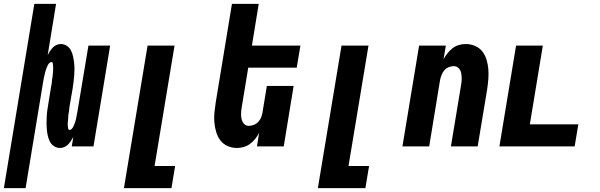

<svg xmlns="http://www.w3.org/2000/svg" viewBox="-75 -755 3095 990"><path d="M-55 215 102 -735H214L171 -471Q176 -481 182.5 -491Q189 -501 197 -509.5Q205 -518 216 -523Q227 -528 238 -528Q255 -528 269 -519Q283 -510 290.5 -495.5Q298 -481 301.5 -465Q305 -449 307 -432.5Q309 -416 309 -399Q309 -382 307.5 -364.5Q306 -347 304 -330Q302 -313 299 -295L284 -209Q283 -204 282.5 -198.5Q282 -193 281.5 -187.5Q281 -182 280 -177Q279 -172 278 -166.5Q277 -161 277 -155.5Q277 -150 276.5 -144.5Q276 -139 275.5 -133.5Q275 -128 274.5 -123Q274 -118 274 -112.5Q274 -107 275 -102Q276 -97 277 -91Q278 -85 284 -85Q290 -85 295 -90.5Q300 -96 303 -102Q306 -108 308.5 -114.5Q311 -121 313 -127Q315 -133 316.5 -139.5Q318 -146 319 -152.5Q320 -159 321.5 -165Q323 -171 324 -178L381 -520H493L407 0H295L303 -49Q297 -39 291 -29Q285 -19 276.5 -10.5Q268 -2 257 3Q246 8 235 8Q218 8 204 -1Q190 -10 182.5 -24.5Q175 -39 171.5 -55Q168 -71 166.5 -87.5Q165 -104 165 -121Q165 -138 166 -155.5Q167 -173 169.5 -190Q172 -207 175 -225L189 -311Q190 -316 191 -321.5Q192 -327 192.5 -332.5Q193 -338 193.5 -343Q194 -348 195 -353.5Q196 -359 196.5 -364.5Q197 -370 197.5 -375.5Q198 -381 198.5 -386.5Q199 -392 199 -397Q199 -402 199 -407.5Q199 -413 198.5 -418Q198 -423 197 -429Q196 -435 190 -435Q184 -435 179 -429.5Q174 -424 171 -418Q168 -412 165.5 -405.5Q163 -399 161 -393Q159 -387 157.5 -380.5Q156 -374 154.5 -367.5Q153 -361 151.5 -355Q150 -349 149 -342L57 215Z M564 215 686 -520H825L722 101H828L809 215Z M1147 8Q1121 8 1098.5 -2Q1076 -12 1061.5 -31Q1047 -50 1040 -73.5Q1033 -97 1030.5 -122Q1028 -147 1030.5 -173Q1033 -199 1037 -225L1121 -735H1259L1224 -520H1474L1455 -406H1205L1172 -206Q1170 -195 1169 -185Q1168 -175 1168 -164.5Q1168 -154 1170 -144Q1172 -134 1176.5 -125.5Q1181 -117 1189 -111.5Q1197 -106 1208 -106Q1221 -106 1234.5 -111.5Q1248 -117 1257.5 -127.5Q1267 -138 1272 -151Q1277 -164 1279 -178L1301 -312H1439L1388 0H1250L1261 -70Q1253 -54 1241 -39Q1229 -24 1214 -13Q1199 -2 1181.5 3Q1164 8 1147 8Z M1564 215 1686 -520H1825L1722 101H1828L1809 215Z M2000 0 2086 -520H2224L2212 -450Q2221 -466 2233 -481Q2245 -496 2259.5 -507Q2274 -518 2291.5 -523Q2309 -528 2326 -528Q2352 -528 2375 -518Q2398 -508 2412.5 -489Q2427 -470 2434 -446.5Q2441 -423 2443 -398Q2445 -373 2443 -347Q2441 -321 2437 -295L2388 0H2250L2302 -314Q2304 -325 2305 -335Q2306 -345 2305.5 -355.5Q2305 -366 2303.5 -376Q2302 -386 2297 -394.5Q2292 -403 2284 -408.5Q2276 -414 2265 -414Q2252 -414 2238.5 -408.5Q2225 -403 2216 -392.5Q2207 -382 2202 -369Q2197 -356 2194 -342L2138 0Z M2500 0 2586 -520H2724L2657 -114H2907L2888 0Z"/></svg>

Font: Iosevka Heavy
Style: Italic
Weight: 900
Italic angle: -9°
Monospace: yes
Designer: Belleve Invis
Foundry: Belleve Invis
Version: Version 32.5.0; ttfautohint (v1.8.4)